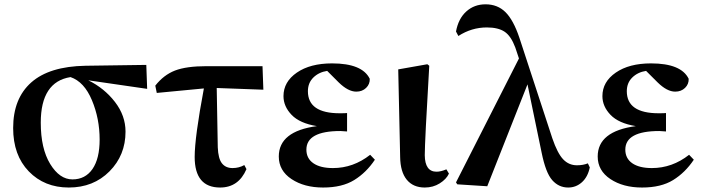

<svg xmlns="http://www.w3.org/2000/svg" viewBox="-20 -840 3208 876"><path d="M434.6 -203.1Q434.6 -298.8 399.4 -382.8Q364.3 -466.8 301.8 -488.3Q166 -466.8 166 -280.3Q166 -162.1 209 -91.8Q252 -21.5 310.5 -21.5Q369.1 -21.5 401.9 -68.8Q434.6 -116.2 434.6 -203.1ZM651.4 -434.6 382.8 -473.6Q456.1 -437.5 504.4 -375Q552.7 -312.5 552.7 -239.3Q552.7 -131.8 479.5 -58.1Q406.2 15.6 293.9 15.6Q182.6 15.6 111.3 -58.1Q40 -131.8 40 -255.9Q40 -390.6 122.6 -463.9Q205.1 -537.1 370.1 -540L647.5 -543.9Z M968.8 -438.5 973.6 -168Q975.6 -116.2 992.7 -94.7Q1009.8 -73.2 1041 -73.2Q1070.3 -73.2 1094.7 -86.9L1104.5 -68.4Q1068.4 15.6 984.4 15.6Q868.2 15.6 868.2 -124Q868.2 -212.9 910.2 -436.5L695.3 -416L688.5 -449.2Q726.6 -498 778.3 -518.1Q830.1 -538.1 922.9 -538.1H1177.7L1181.6 -430.7Z M1668.9 -133.8 1690.4 -111.3Q1651.4 -52.7 1596.2 -18.6Q1541 15.6 1454.1 15.6Q1368.2 15.6 1310.1 -22.9Q1252 -61.5 1252 -126Q1252 -241.2 1425.8 -264.6Q1347.7 -277.3 1310.5 -315.9Q1273.4 -354.5 1273.4 -401.4Q1273.4 -466.8 1334.5 -508.8Q1395.5 -550.8 1495.1 -550.8Q1632.8 -550.8 1667 -480.5Q1668 -456.1 1650.4 -439Q1632.8 -421.9 1605.5 -421.9Q1568.4 -421.9 1525.4 -463.9L1472.7 -516.6Q1434.6 -510.7 1409.7 -486.3Q1384.8 -461.9 1384.8 -423.8Q1384.8 -323.2 1530.3 -323.2Q1553.7 -323.2 1563.5 -324.2V-240.2Q1542 -242.2 1533.2 -242.2Q1377.9 -242.2 1377.9 -157.2Q1377.9 -117.2 1409.7 -95.2Q1441.4 -73.2 1499 -73.2Q1591.8 -73.2 1668.9 -133.8Z M1918 15.6Q1865.2 15.6 1835.9 -20Q1806.6 -55.7 1805.7 -124L1796.9 -523.4L1929.7 -546.9L1938.5 -540Q1918 -192.4 1918 -131.8Q1918.9 -56.6 1971.7 -56.6Q1991.2 -56.6 2016.6 -67.4L2028.3 -47.9Q2016.6 -22.5 1986.3 -3.4Q1956.1 15.6 1918 15.6Z M2662.1 -94.7 2670.9 -76.2Q2662.1 -33.2 2635.3 -8.8Q2608.4 15.6 2572.3 15.6Q2529.3 15.6 2499.5 -18.1Q2469.7 -51.8 2451.2 -143.6L2386.7 -455.1L2203.1 9.8L2066.4 1L2060.5 -7.8L2347.7 -573.2L2331.1 -623Q2311.5 -675.8 2282.2 -695.3Q2252.9 -714.8 2201.2 -714.8Q2131.8 -714.8 2071.3 -675.8L2060.5 -696.3Q2071.3 -754.9 2107.4 -787.6Q2143.6 -820.3 2195.3 -820.3Q2250 -820.3 2286.1 -784.7Q2322.3 -749 2349.6 -668L2500 -209Q2523.4 -140.6 2549.3 -113.3Q2575.2 -85.9 2612.3 -85.9Q2640.6 -85.9 2662.1 -94.7Z M3124 -133.8 3145.5 -111.3Q3106.4 -52.7 3051.3 -18.6Q2996.1 15.6 2909.2 15.6Q2823.2 15.6 2765.1 -22.9Q2707 -61.5 2707 -126Q2707 -241.2 2880.9 -264.6Q2802.7 -277.3 2765.6 -315.9Q2728.5 -354.5 2728.5 -401.4Q2728.5 -466.8 2789.6 -508.8Q2850.6 -550.8 2950.2 -550.8Q3087.9 -550.8 3122.1 -480.5Q3123 -456.1 3105.5 -439Q3087.9 -421.9 3060.5 -421.9Q3023.4 -421.9 2980.5 -463.9L2927.7 -516.6Q2889.6 -510.7 2864.7 -486.3Q2839.8 -461.9 2839.8 -423.8Q2839.8 -323.2 2985.4 -323.2Q3008.8 -323.2 3018.6 -324.2V-240.2Q2997.1 -242.2 2988.3 -242.2Q2833 -242.2 2833 -157.2Q2833 -117.2 2864.7 -95.2Q2896.5 -73.2 2954.1 -73.2Q3046.9 -73.2 3124 -133.8Z"/></svg>

Font: GenYoMin TW TTF Bold
Style: Regular
Weight: 700
Version: Version 1.300